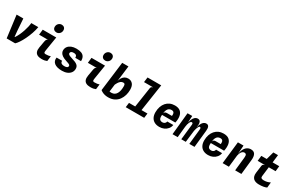

<svg xmlns="http://www.w3.org/2000/svg" viewBox="202 -2461 6195 4091"><g transform="rotate(30 3300.0 -416.0)"><path d="M127 0 56.5 -545.5H222L242 -257.5L256 -114H265Q297.5 -160.5 324.2 -218.8Q351 -277 371.2 -337.5Q391.5 -398 403.5 -452.2Q415.5 -506.5 418 -545.5H590.5Q576.5 -464 547 -379.2Q517.5 -294.5 480.5 -218.2Q443.5 -142 405.2 -84.8Q367 -27.5 335.5 0Z M979 -640Q941 -640 915.5 -663.5Q890 -687 890 -727Q890 -775 921.8 -808Q953.5 -841 1000 -841Q1038 -841 1063.2 -817.8Q1088.5 -794.5 1088.5 -753.5Q1088.5 -705.5 1056.8 -672.8Q1025 -640 979 -640ZM986 8Q924.5 8 884.5 -12.2Q844.5 -32.5 829.2 -75Q814 -117.5 825.5 -183.5L853 -339.5Q860 -378 872.5 -394.8Q885 -411.5 908 -415H685L699.5 -545.5H1032L976 -198Q968.5 -151 976 -137.2Q983.5 -123.5 1013 -123.5Q1053 -123.5 1080.2 -127.8Q1107.5 -132 1132 -141L1116.5 -15.5Q1089.5 -4.5 1061.5 1.8Q1033.5 8 986 8Z M1488.5 8.5Q1424.5 8.5 1377 -4.2Q1329.5 -17 1299.2 -41.2Q1269 -65.5 1257 -100Q1245 -134.5 1252 -178.5H1388Q1386 -152.5 1396.8 -135.5Q1407.5 -118.5 1430 -110.2Q1452.5 -102 1486 -102Q1527.5 -102 1549.5 -114.8Q1571.5 -127.5 1572 -152Q1572.5 -167.5 1561.5 -178Q1550.5 -188.5 1526 -198.2Q1501.5 -208 1461 -221Q1398 -241.5 1361 -267.2Q1324 -293 1308.2 -323.5Q1292.5 -354 1294 -388Q1296.5 -439 1325.5 -476.5Q1354.5 -514 1405.5 -534.8Q1456.5 -555.5 1525 -555.5Q1600.5 -555.5 1649 -536.2Q1697.5 -517 1720.2 -476.8Q1743 -436.5 1741.5 -372.5L1599.5 -373.5Q1600.5 -400 1592 -416.8Q1583.5 -433.5 1565.8 -441.2Q1548 -449 1521 -449Q1481.5 -449 1461.5 -435.8Q1441.5 -422.5 1440.5 -398Q1440 -383 1450.5 -371Q1461 -359 1485 -348Q1509 -337 1549 -325.5Q1598 -311.5 1632.2 -296.5Q1666.5 -281.5 1687.8 -263.2Q1709 -245 1718 -221.5Q1727 -198 1726 -167.5Q1724.5 -115 1694.2 -75.2Q1664 -35.5 1611.2 -13.5Q1558.5 8.5 1488.5 8.5Z M2179 -640Q2141 -640 2115.5 -663.5Q2090 -687 2090 -727Q2090 -775 2121.8 -808Q2153.5 -841 2200 -841Q2238 -841 2263.2 -817.8Q2288.5 -794.5 2288.5 -753.5Q2288.5 -705.5 2256.8 -672.8Q2225 -640 2179 -640ZM2186 8Q2124.5 8 2084.5 -12.2Q2044.5 -32.5 2029.2 -75Q2014 -117.5 2025.5 -183.5L2053 -339.5Q2060 -378 2072.5 -394.8Q2085 -411.5 2108 -415H1885L1899.5 -545.5H2232L2176 -198Q2168.5 -151 2176 -137.2Q2183.5 -123.5 2213 -123.5Q2253 -123.5 2280.2 -127.8Q2307.5 -132 2332 -141L2316.5 -15.5Q2289.5 -4.5 2261.5 1.8Q2233.5 8 2186 8Z M2623.5 6.5Q2580.5 6.5 2544.2 -2Q2508 -10.5 2479 -25.2Q2450 -40 2428.5 -58L2537 -128Q2549 -123.5 2568 -120Q2587 -116.5 2606 -114.5Q2625 -112.5 2636 -112.5Q2681 -112.5 2712 -132Q2743 -151.5 2762 -185.8Q2781 -220 2789.5 -264Q2798 -308 2798 -357.5Q2798 -397.5 2788.2 -413Q2778.5 -428.5 2752 -428.5Q2718 -428.5 2691.5 -408.8Q2665 -389 2644.5 -356Q2624 -323 2607.5 -283.5L2597 -320L2618.5 -369Q2631.5 -432 2657.2 -473.5Q2683 -515 2719.2 -535.5Q2755.5 -556 2800.5 -556Q2868 -556 2910.5 -509.2Q2953 -462.5 2953 -364.5Q2953 -298 2934.5 -232.2Q2916 -166.5 2876.5 -112.5Q2837 -58.5 2774.2 -26Q2711.5 6.5 2623.5 6.5ZM2428.5 -58 2519 -780.5H2672.5L2639 -508L2590 -109Z M3209 -15 3298 -607Q3301.5 -630.5 3316.8 -641Q3332 -651.5 3346 -654L3310.5 -706.5L3320.5 -780.5H3479L3364 -15ZM3056.5 0 3071 -114H3525L3510.5 0ZM3126.5 -657.5 3142.5 -780.5H3479L3428 -657.5Z M3883 7.5Q3810.5 7.5 3760 -20.8Q3709.5 -49 3683.5 -101.2Q3657.5 -153.5 3658 -224.5Q3658.5 -300 3679.5 -361Q3700.5 -422 3738.8 -465.8Q3777 -509.5 3830 -533Q3883 -556.5 3947.5 -556.5Q4037.5 -556.5 4085 -515.5Q4132.5 -474.5 4143.8 -404Q4155 -333.5 4135.5 -244.5H3808.5Q3803.5 -196.5 3811.2 -167Q3819 -137.5 3839.8 -124Q3860.5 -110.5 3893 -110.5Q3924 -110.5 3947.5 -128.2Q3971 -146 3976 -178H4124.5Q4115.5 -122 4081.5 -80.2Q4047.5 -38.5 3996.2 -15.5Q3945 7.5 3883 7.5ZM3810 -280.5Q3817.5 -310 3836.2 -320.2Q3855 -330.5 3880 -330.5H4003Q4007 -366.5 4001.5 -390Q3996 -413.5 3979.8 -425.2Q3963.5 -437 3934 -437Q3900.5 -437 3874.5 -421Q3848.5 -405 3832 -370.5Q3815.5 -336 3810 -280.5Z M4207.5 0 4261.5 -546H4377.5L4363.5 -295L4359.5 -320Q4369.5 -400.5 4390.5 -453Q4411.5 -505.5 4442.5 -531.2Q4473.5 -557 4513 -557Q4544.5 -557 4562.5 -539.2Q4580.5 -521.5 4585 -486.8Q4589.5 -452 4580 -400L4569.5 -300L4533.5 0H4423L4463.5 -368.5Q4466.5 -396.5 4461.8 -411.5Q4457 -426.5 4436 -426.5Q4410 -426.5 4389.8 -383.2Q4369.5 -340 4361.5 -271L4334 0ZM4621 0 4659.5 -368.5Q4662.5 -396.5 4657.8 -411.5Q4653 -426.5 4632 -426.5Q4619.5 -426.5 4607 -405.2Q4594.5 -384 4584 -352Q4573.5 -320 4567.5 -286.5L4564.5 -298.5Q4574.5 -382.5 4595.8 -440Q4617 -497.5 4648.8 -527.2Q4680.5 -557 4721.5 -557Q4765 -557 4782 -522.2Q4799 -487.5 4792 -419L4748.5 0Z M5083 7.5Q5010.5 7.5 4960 -20.8Q4909.5 -49 4883.5 -101.2Q4857.5 -153.5 4858 -224.5Q4858.5 -300 4879.5 -361Q4900.5 -422 4938.8 -465.8Q4977 -509.5 5030 -533Q5083 -556.5 5147.5 -556.5Q5237.5 -556.5 5285 -515.5Q5332.5 -474.5 5343.8 -404Q5355 -333.5 5335.5 -244.5H5008.5Q5003.5 -196.5 5011.2 -167Q5019 -137.5 5039.8 -124Q5060.5 -110.5 5093 -110.5Q5124 -110.5 5147.5 -128.2Q5171 -146 5176 -178H5324.5Q5315.5 -122 5281.5 -80.2Q5247.5 -38.5 5196.2 -15.5Q5145 7.5 5083 7.5ZM5010 -280.5Q5017.5 -310 5036.2 -320.2Q5055 -330.5 5080 -330.5H5203Q5207 -366.5 5201.5 -390Q5196 -413.5 5179.8 -425.2Q5163.5 -437 5134 -437Q5100.5 -437 5074.5 -421Q5048.5 -405 5032 -370.5Q5015.5 -336 5010 -280.5Z M5440.5 0 5501 -546H5639L5621 -271L5619.5 -302.5Q5632.5 -395.5 5661.5 -451.2Q5690.5 -507 5731 -532Q5771.5 -557 5819 -557Q5893.5 -557 5922 -505.8Q5950.5 -454.5 5940.5 -361.5L5902 0H5748L5783 -328.5Q5789 -385 5776 -406Q5763 -427 5732.5 -427Q5716 -427 5696 -416.5Q5676 -406 5657.5 -377Q5639 -348 5627 -293L5594.5 0Z M6334.5 8.5Q6292.5 8.5 6257.5 -2Q6222.5 -12.5 6198.5 -35Q6174.5 -57.5 6164.2 -93.5Q6154 -129.5 6160.5 -180.5L6185 -368Q6187 -380.5 6194.5 -390.2Q6202 -400 6215 -406.2Q6228 -412.5 6246.5 -415L6206.5 -524L6208.5 -540.5L6262.5 -737H6377.5L6350 -503L6340.5 -449.5L6308 -181.5Q6304 -146.5 6322.8 -133Q6341.5 -119.5 6382.5 -119.5Q6424 -119.5 6460.5 -128.2Q6497 -137 6537 -157L6524 -25Q6495 -9 6447 -0.2Q6399 8.5 6334.5 8.5ZM6062.5 -415 6077 -546H6518L6504 -415Z"/></g></svg>

Font: Spline Sans Mono
Style: Italic
Weight: 400
Italic angle: -4°
Monospace: yes
Designer: Eben Sorkin, Mirko Velimirovic
Foundry: Sorkin Type
Version: Version 1.004